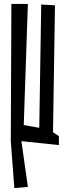

<svg xmlns="http://www.w3.org/2000/svg" viewBox="-20 -730 344 978"><path d="M35 -11 38 -710H122L101 -93L180 -79L190 -707L260 -703L250 -56L280 -37V9L89 -11L122 222L53 228Z"/></svg>

Font: Bahianita
Style: Regular
Weight: 400
Designer: Pablo Cosgaya & Dani Raskovsky
Foundry: Pablo Cosgaya & Dani Raskovsky
Version: Version 1.008